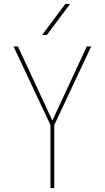

<svg xmlns="http://www.w3.org/2000/svg" viewBox="-20 -970 540 990"><path d="M249 -350.6H251L427.7 -730.5H450.2L259.8 -325.2V0H240.2V-325.2L49.8 -730.5H72.3ZM221.7 -790H197.3L317.4 -950.2H341.8Z"/></svg>

Font: Mgen+ 1m thin
Style: Regular
Weight: 100
Designer: [Source Han Sans]
Ryoko NISHIZUKA  (kana & ideographs); Paul D. Hunt (Latin, Greek & Cyrillic); Wenlong ZHANG  (bopomofo
Version: Version 1.059.20150602